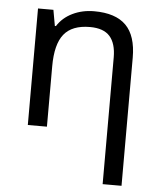

<svg xmlns="http://www.w3.org/2000/svg" viewBox="-55 -593 727 880"><g transform="rotate(5 309.0 -153.0)"><path d="M450.2 240.2V-342.8Q450.2 -407.2 421.4 -439.7Q392.6 -472.2 330.1 -472.2Q247.6 -472.2 210.2 -425.5Q172.9 -378.9 172.9 -277.8V0H85V-536.1H155.8L168.9 -462.9H173.8Q198.7 -502.4 243.7 -524.2Q288.6 -545.9 342.8 -545.9Q441.4 -545.9 489.3 -498Q537.1 -450.2 537.1 -349.1V240.2Z"/></g></svg>

Font: NotoPenekeko
Style: Regular
Weight: 400
Designer: Monotype Design team
Foundry: Monotype Imaging Inc.
Version: Version 1.04